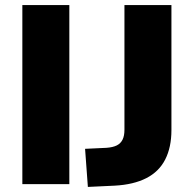

<svg xmlns="http://www.w3.org/2000/svg" viewBox="-20 -725 764 756"><path d="M68 0V-705H253V0ZM326 11 315 -139 400 -143Q425 -145 440 -152.5Q455 -160 462.5 -175Q470 -190 470 -214V-705H655V-213Q655 -145 630.5 -97Q606 -49 556 -23.5Q506 2 432 6Z"/></svg>

Font: Nunito Sans 11pt Black
Style: Regular
Weight: 900
Version: Version 3.101;gftools[0.9.27]